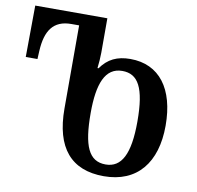

<svg xmlns="http://www.w3.org/2000/svg" viewBox="-80 -797 912 889"><g transform="rotate(10 376.0 -352.5)"><path d="M464 9C621 9 706 -97 706 -271C706 -444 629 -547 492 -547C430 -547 387 -526 354 -479H349C352 -505 354 -530 354 -552V-714H15L13 -472H68L70 -511C75 -606 110 -659 194 -659H231V-268C231 -83 311 9 464 9ZM463 -46C384 -46 354 -114 354 -269C354 -406 384 -486 465 -486C539 -486 574 -427 574 -267C574 -114 538 -46 463 -46Z"/></g></svg>

Font: Noto Serif Georgian SemiCondensed Semi
Style: Regular
Weight: 600
Width: 4
Designer: Monotype Design Team
Foundry: Monotype Imaging Inc.
Version: Version 1.901